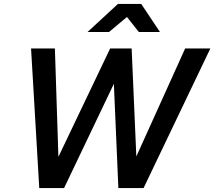

<svg xmlns="http://www.w3.org/2000/svg" viewBox="-20 -963 1097 983"><path d="M181 0 139 -715H261L279 -160L544 -715H654L678 -162L928 -715H1057L715 0H586L563 -534L308 0ZM428 -799 584 -943H703L799 -799H691L630 -876L538 -799Z"/></svg>

Font: Wix Madefor Text SemiBold
Style: Italic
Weight: 600
Italic angle: -12°
Designer: Dalton Maag Ltd
Foundry: Dalton Maag Ltd
Version: Version 3.100